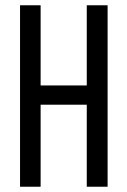

<svg xmlns="http://www.w3.org/2000/svg" viewBox="-20 -708 483 728"><path d="M56 0V-688H134V-384H309V-688H388V0H309V-311H134V0Z"/></svg>

Font: Saira ExtraCondensed Medium
Style: Regular
Weight: 500
Width: 2
Designer: Hector Gatti with collaboration of the Omnibus-Type team
Foundry: Omnibus-Type
Version: Version 1.101